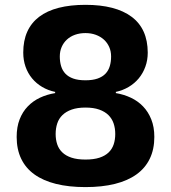

<svg xmlns="http://www.w3.org/2000/svg" viewBox="-20 -757 701 787"><path d="M48.3 -195.7Q48.3 -236.5 60.4 -267.6Q72.4 -298.7 93.8 -320.8Q115.1 -343 143.8 -356.5Q172.6 -370 206 -375.4V-380.3Q176.8 -386.4 152.9 -400.6Q128.9 -414.8 111.5 -435.7Q94.1 -456.7 84.7 -483.5Q75.3 -510.3 75.3 -541.5Q75.3 -590.6 91.8 -627.1Q108.3 -663.7 140.6 -688.2Q172.9 -712.7 220.7 -725Q268.5 -737.2 330.3 -737.2Q453.8 -737.2 519.5 -688.2Q585.2 -639.2 585.6 -541.5Q585.6 -510.3 575.8 -483.5Q566.1 -456.7 548.7 -435.7Q531.2 -414.8 507.3 -400.6Q483.3 -386.4 454.9 -380.3V-375.4Q487.6 -370 516.3 -356.5Q545.1 -343 566.4 -320.8Q587.7 -298.7 600.1 -267.6Q612.6 -236.5 612.6 -195.7Q612.6 -144.9 593.9 -106.4Q575.3 -67.8 539.4 -42.1Q503.6 -16.3 451 -3.2Q398.4 9.9 330.3 9.9Q262.1 9.9 209.5 -3.2Q157 -16.3 121.1 -42.1Q85.2 -67.8 66.8 -106.4Q48.3 -144.9 48.3 -195.7ZM330.3 -103Q364.3 -103 387.6 -110.6Q410.9 -118.3 425.2 -132.1Q439.6 -146 446 -165.3Q452.4 -184.7 452.4 -207.7Q452.4 -231.2 445.7 -251.1Q438.9 -271 424.4 -285.3Q409.8 -299.7 386.5 -307.9Q363.3 -316.1 330.3 -316.1Q297.2 -316.1 274 -307.9Q250.7 -299.7 236 -285.3Q221.2 -271 214.7 -251.1Q208.1 -231.2 208.1 -207.7Q208.1 -184.7 214.5 -165.5Q220.9 -146.3 235.3 -132.5Q249.6 -118.6 272.9 -110.8Q296.2 -103 330.3 -103ZM330.3 -427.9Q359.7 -427.9 380 -435Q400.2 -442.1 412.5 -455.1Q424.7 -468 430 -486Q435.4 -503.9 435.4 -525.6Q435.4 -546.9 427.6 -564.5Q419.7 -582 405.9 -594.6Q392 -607.2 372.7 -614.3Q353.3 -621.4 330.3 -621.4Q306.8 -621.4 287.5 -614.5Q268.1 -607.6 254.3 -594.8Q240.4 -582 232.8 -564.5Q225.1 -546.9 225.1 -525.6Q225.1 -503.9 230.5 -486Q235.8 -468 248 -455.1Q260.3 -442.1 280.4 -435Q300.4 -427.9 330.3 -427.9Z"/></svg>

Font: Cannonade
Style: Bold
Weight: 700
Designer: Rasmus Andersson
Foundry: rsms
Version: Version 3.012;git-f93a4a705